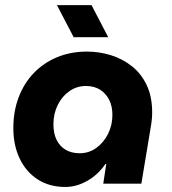

<svg xmlns="http://www.w3.org/2000/svg" viewBox="-20 -730 682 763"><path d="M239.7 13Q176.7 13 130.2 -16.8Q83.7 -46.7 58.3 -99.7Q33 -152.7 33 -220.7Q33 -287.7 54.2 -343.5Q75.3 -399.3 114.5 -440Q153.7 -480.7 207.3 -502.8Q261 -525 325.3 -525Q374.3 -525 420.7 -510.7Q467 -496.3 504.2 -466.8Q541.3 -437.3 563 -391.8Q584.7 -346.3 584.7 -283.3Q584.7 -269 583.3 -255.2Q582 -241.3 578.3 -220L541.7 0H390.3L402.3 -78.3H399Q369.7 -35.7 326.8 -11.3Q284 13 239.7 13ZM296.7 -121Q333.3 -121 362.5 -142Q391.7 -163 409.2 -197.7Q426.7 -232.3 426.7 -273.7Q426.7 -307 414.2 -332.5Q401.7 -358 378.2 -373.2Q354.7 -388.3 321 -388.3Q285.7 -388.3 256.2 -368Q226.7 -347.7 209.5 -313Q192.3 -278.3 192.3 -235.7Q192.3 -199.7 205 -174Q217.7 -148.3 241 -134.7Q264.3 -121 296.7 -121ZM272.7 -582.3 206.3 -709.7H343.7L410 -582.3Z"/></svg>

Font: MuseoModerno Thin
Style: Italic
Weight: 100
Italic angle: -9°
Designer: Pablo Cosgaya, Héctor Gatti, Marcela Romero, and the Authors of The MuseoModerno Project.
Foundry: Omnibus-Type Team
Version: Version 1.003